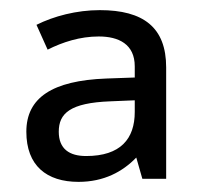

<svg xmlns="http://www.w3.org/2000/svg" viewBox="-20 -742 397 379"><path d="M177 -722C131 -722 86 -710 52 -693L74 -644C104 -659 138 -670 175 -670C214 -670 246 -655 246 -611V-589L190 -587C83 -583 32 -549 32 -482C32 -415 72 -383 135 -383C185 -383 222 -403 249 -431L261 -389H308V-609C308 -688 263 -722 177 -722ZM198 -542 246 -544V-521C246 -468 218 -434 150 -434C117 -434 96 -448 96 -482C96 -518 118 -539 198 -542Z"/></svg>

Font: Noto Sans Hebrew Droid
Style: Bold
Weight: 700
Designer: Monotype Design Team
Foundry: Monotype Imaging Inc.
Version: Version 1.100